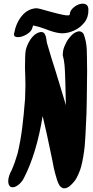

<svg xmlns="http://www.w3.org/2000/svg" viewBox="-20 -1022 509 1049"><path d="M202 -847H205Q221 -847 226 -833Q232 -822 234 -803Q236 -793 236 -789Q250 -740 261.5 -703.5Q273 -667 281 -642Q289 -615 306 -560.5Q323 -506 335 -464Q339 -451 340 -447Q340 -475 338 -531L337 -573L336 -599Q335 -640 332.5 -667Q330 -694 323 -720Q323 -746 331 -766L343 -792Q354 -813 376 -834Q392 -848 411 -851Q428 -851 437 -836Q452 -797 454 -751Q454 -723 455 -710Q455 -658 456 -633Q456 -578 454 -470Q454 -415 448 -307L447 -286Q446 -275 444.5 -248Q443 -221 440 -200Q431 -133 418 -94Q407 -65 398 -49Q388 -30 364 -8Q347 7 331 7Q325 7 319 4Q303 -4 292 -38Q283 -66 274 -104Q268 -132 266 -146Q255 -202 250 -222Q239 -278 213 -388Q180 -184 111 -50Q104 -35 91.5 -22Q79 -9 66 -3Q59 1 50 1Q42 1 38 -1Q25 -10 25 -32Q25 -41 26 -45Q31 -70 42 -89L44 -93Q62 -134 76 -183Q92 -250 101 -321Q110 -392 117 -483Q119 -533 119 -556L118 -608Q118 -626 117 -636Q117 -643 116.5 -653.5Q116 -664 117 -678Q117 -712 118.5 -731.5Q120 -751 127 -769Q143 -810 169 -832Q184 -844 202 -847ZM432 -1002Q446 -1002 454.5 -994Q463 -986 463 -969Q464 -928 441 -899Q418 -870 384.5 -855Q351 -840 320 -840Q311 -840 307 -841Q277 -844 229 -863Q204 -872 197 -874L161 -883L157 -871Q153 -851 127 -835Q101 -819 78 -819Q53 -819 57 -839Q68 -898 100 -936Q132 -974 178 -977Q191 -977 244 -961Q254 -958 293 -948Q332 -938 349 -938Q361 -938 361 -943Q362 -966 385.5 -984Q409 -1002 432 -1002Z"/></svg>

Font: Sedgwick Ave Display
Style: Regular
Weight: 400
Designer: Kevin Burke, Pedro Vergani
Foundry: Google, Inc.
Version: Version 1.000